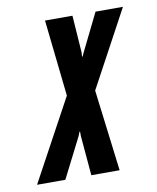

<svg xmlns="http://www.w3.org/2000/svg" viewBox="-68 -601 537 655"><g transform="rotate(-10 201.0 -273.5)"><path d="M161 -282 132 -547H227L236 -419L235 -404H237L244 -419L307 -547H402L259 -282L294 0H196L184 -138V-153H182L176 -138L106 0H8Z"/></g></svg>

Font: League Gothic Italic
Style: Regular
Weight: 400
Designer: Tyler Finck
Foundry: The League of Moveable Type
Version: Version 1.001;PS 001.001;hotconv 1.0.56;makeotf.lib2.0.21325